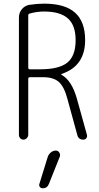

<svg xmlns="http://www.w3.org/2000/svg" viewBox="-20 -760 540 1045"><path d="M133.8 -676.8V-391.6Q133.8 -382.8 142.6 -382.8H198.2Q301.8 -382.8 346.7 -419.4Q391.6 -456.1 391.6 -542Q391.6 -622.1 349.6 -659.7Q307.6 -697.3 219.7 -697.3Q180.7 -697.3 142.6 -686.5Q133.8 -684.6 133.8 -676.8ZM83 -26.4V-665Q83 -690.4 98.6 -709.5Q114.3 -728.5 137.7 -733.4Q184.6 -740.2 219.7 -740.2Q334 -740.2 388.7 -690.9Q443.4 -641.6 443.4 -542Q443.4 -399.4 314.5 -357.4Q313.5 -357.4 313.5 -356.4V-353.5Q371.1 -323.2 399.4 -219.7L453.1 -26.4Q456.1 -16.6 450.2 -8.3Q444.3 0 433.6 0Q406.2 0 400.4 -26.4L347.7 -218.8Q330.1 -287.1 300.8 -313.5Q271.5 -339.8 215.8 -339.8H142.6Q133.8 -339.8 133.8 -331.1V-26.4Q133.8 -16.6 126 -8.3Q118.2 0 107.9 0Q97.7 0 90.3 -7.3Q83 -14.6 83 -26.4ZM284.2 59.6Q295.9 59.6 302.7 70.3Q309.6 81.1 305.7 91.8L246.1 241.2Q236.3 265.6 211.9 264.6Q202.1 264.6 196.8 257.3Q191.4 250 194.3 241.2L240.2 92.8Q245.1 79.1 257.3 69.3Q269.5 59.6 284.2 59.6Z"/></svg>

Font: Rounded-X Mgen+ 1mn light
Style: Regular
Weight: 200
Designer: [Source Han Sans]
Ryoko NISHIZUKA  (kana & ideographs); Paul D. Hunt (Latin, Greek & Cyrillic); Wenlong ZHANG  (bopomofo
Version: Version 1.059.20150602